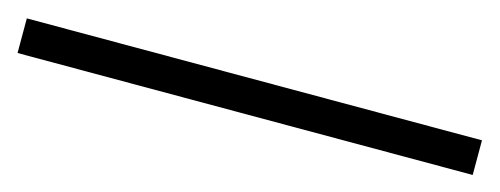

<svg xmlns="http://www.w3.org/2000/svg" viewBox="-22 -20 688 264"><g transform="rotate(15 322.0 112.5)"><path d="M645.5 137.7H-2.4V88.4H645.5Z"/></g></svg>

Font: UniBurma_GGSerif
Style: Book
Weight: 400
Designer: Victor San Kho Lin (for Burmese only and related typography optimization with it)
Foundry: http://www.unimm.org
Version: 2.0